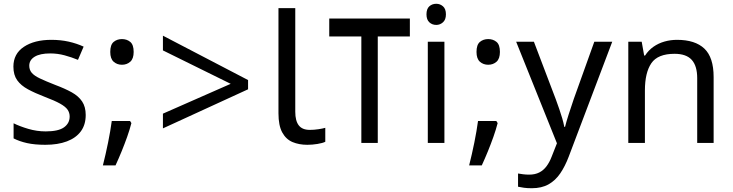

<svg xmlns="http://www.w3.org/2000/svg" viewBox="-20 -757 3881 1017"><path d="M434 -148Q434 -96 408 -61Q382 -26 334 -8Q286 10 220 10Q164 10 123.5 1Q83 -8 52 -24V-104Q84 -88 129.5 -74.5Q175 -61 222 -61Q289 -61 319 -82.5Q349 -104 349 -140Q349 -160 338 -176Q327 -192 298.5 -208Q270 -224 217 -244Q165 -264 128 -284Q91 -304 71 -332Q51 -360 51 -404Q51 -472 106.5 -509Q162 -546 252 -546Q301 -546 343.5 -536.5Q386 -527 423 -510L393 -440Q359 -454 322 -464Q285 -474 246 -474Q192 -474 163.5 -456.5Q135 -439 135 -409Q135 -387 148 -371.5Q161 -356 191.5 -341.5Q222 -327 273 -307Q324 -288 360 -268Q396 -248 415 -219.5Q434 -191 434 -148Z M669 -116 676 -105Q667 -70 653.5 -32Q640 6 624.5 44Q609 82 592 119H525Q540 60 552.5 -2Q565 -64 572 -116ZM626 -414Q600 -414 582 -430Q564 -446 564 -482Q564 -520 582 -535Q600 -550 626 -550Q652 -550 670 -535Q688 -520 688 -482Q688 -446 670 -430Q652 -414 626 -414Z M843 -155 1202 -313 843 -490V-568L1294 -333V-284L843 -77Z M1608 10Q1564 10 1529.5 -4.5Q1495 -19 1475 -55.5Q1455 -92 1455 -157V-714H1544V-165Q1544 -117 1562.5 -93Q1581 -69 1621 -69Q1643 -69 1666.5 -72.5Q1690 -76 1703 -80V-6Q1689 1 1661.5 5.5Q1634 10 1608 10Z M2151 -659V-564H1981V0H1894V-564H1724V-659Z M2334 -536V0H2246V-536ZM2291 -737Q2311 -737 2326.5 -723.5Q2342 -710 2342 -681Q2342 -653 2326.5 -639Q2311 -625 2291 -625Q2269 -625 2254 -639Q2239 -653 2239 -681Q2239 -710 2254 -723.5Q2269 -737 2291 -737Z M2609 -116 2616 -105Q2607 -70 2593.5 -32Q2580 6 2564.5 44Q2549 82 2532 119H2465Q2480 60 2492.5 -2Q2505 -64 2512 -116ZM2566 -414Q2540 -414 2522 -430Q2504 -446 2504 -482Q2504 -520 2522 -535Q2540 -550 2566 -550Q2592 -550 2610 -535Q2628 -520 2628 -482Q2628 -446 2610 -430Q2592 -414 2566 -414Z M2714 -536H2808L2924 -231Q2934 -204 2942.5 -179Q2951 -154 2958 -130.5Q2965 -107 2969 -85H2973Q2979 -110 2992 -150.5Q3005 -191 3019 -232L3128 -536H3223L2992 74Q2973 124 2947.5 161.5Q2922 199 2885.5 219.5Q2849 240 2797 240Q2773 240 2755 237.5Q2737 235 2724 232V162Q2735 164 2750.5 166Q2766 168 2783 168Q2814 168 2836.5 156.5Q2859 145 2875 123.5Q2891 102 2902 73L2930 2Z M3566 -546Q3662 -546 3711 -499.5Q3760 -453 3760 -349V0H3673V-343Q3673 -408 3644 -440Q3615 -472 3553 -472Q3464 -472 3430 -422Q3396 -372 3396 -278V0H3308V-536H3379L3392 -463H3397Q3415 -491 3441.5 -509.5Q3468 -528 3500 -537Q3532 -546 3566 -546Z"/></svg>

Font: hexutelugu05
Style: Book
Weight: 400
Designer: Jelle Bosma - Monotype Design Team
Foundry: Monotype Imaging Inc.
Version: Version 2.003